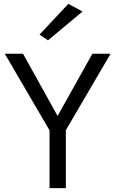

<svg xmlns="http://www.w3.org/2000/svg" viewBox="-20 -980 601 1000"><path d="M410 -920 230 -770 186 -800 336 -960ZM461 -700H556L323 -302V0H238V-301L5 -700H100L280 -376Z"/></svg>

Font: Jost*
Style: Regular
Weight: 400
Version: Version 3.7